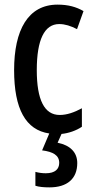

<svg xmlns="http://www.w3.org/2000/svg" viewBox="-20 -570 402 830"><path d="M314 135C314 89 284 58 229 47L246 9C276 6 309 -5 334 -22V-102C301 -84 269 -73 238 -73C172 -73 139 -138 139 -267C139 -398 172 -466 236 -466C261 -466 286 -458 313 -444L341 -522C310 -540 275 -550 229 -550C101 -550 41 -440 41 -267C41 -99 91 -8 193 7L162 80C209 86 236 101 236 134C236 161 218 179 178 179C163 179 148 177 133 173V233C148 238 169 240 194 240C270 240 314 203 314 135Z"/></svg>

Font: Noto Sans Hebrew ExtraCondensed Medium
Style: Regular
Weight: 500
Width: 2
Designer: Monotype Design Team
Foundry: Monotype Imaging Inc.
Version: Version 2.004